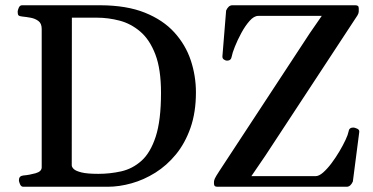

<svg xmlns="http://www.w3.org/2000/svg" viewBox="-20 -713 1423 733"><path d="M68.8 0Q60.5 0 56.4 -9.8Q52.2 -19.5 52.2 -24.9Q52.2 -41 68.4 -43Q91.8 -44.9 115.5 -51.5Q139.2 -58.1 139.2 -74.2V-602.5Q139.2 -623.5 126.7 -632.8Q114.3 -642.1 97.2 -645.3Q80.1 -648.4 64.9 -649.9Q54.7 -650.9 51 -654.1Q47.4 -657.2 47.4 -668Q47.4 -673.3 51.5 -683.1Q55.7 -692.9 64 -692.9H364.3Q463.9 -692.4 533.2 -664.6Q602.5 -636.7 645.5 -589.4Q688.5 -542 708.3 -482.7Q728 -423.3 728 -360.4Q728 -284.2 707.3 -225.1Q686.5 -166 651.6 -123.5Q616.7 -81.1 573 -53.7Q529.3 -26.4 482.2 -13.2Q435.1 0 391.1 0ZM253.9 -82Q253.9 -75.2 261.7 -67.6Q269.5 -60.1 291.3 -54.7Q313 -49.3 355.5 -49.3Q399.9 -49.3 442.6 -58.8Q485.4 -68.4 519.8 -98.9Q554.2 -129.4 574.5 -191.4Q594.7 -253.4 594.7 -358.4Q594.7 -449.2 573 -505.6Q551.3 -562 515.4 -592.5Q479.5 -623 436.3 -634.3Q393.1 -645.5 350.6 -645.5H254.4ZM809.6 0Q802.7 0 799.8 -2.9Q796.9 -5.9 796.9 -12.2V-19Q796.9 -23.9 800.5 -32Q804.2 -40 817.4 -60.1L1163.1 -586.9L1219.2 -668L1239.3 -652.3H965.8Q949.7 -652.3 932.9 -633.3Q916 -614.3 901.4 -587.2Q886.7 -560.1 876.7 -534.9Q866.7 -509.8 864.7 -497.6Q862.3 -481.4 846.7 -481.4Q841.3 -481.4 835 -485.6Q828.6 -489.7 829.1 -498L843.3 -672.9Q852.1 -692.4 866.2 -692.9H1336.9Q1342.8 -692.9 1346.2 -690.4Q1349.6 -688 1349.6 -681.2V-668.9Q1349.6 -662.6 1344.7 -654.3L992.7 -118.2L921.9 -14.6L899.4 -40.5H1184.6Q1197.8 -40.5 1213.6 -54.4Q1229.5 -68.4 1245.6 -89.8Q1261.7 -111.3 1275.9 -135.3Q1290 -159.2 1299.3 -179.2Q1308.6 -199.2 1310.5 -210Q1312.5 -226.1 1328.6 -226.1Q1334 -226.1 1343.3 -221.9Q1352.5 -217.8 1351.6 -209.5L1327.1 -20Q1318.4 -0.5 1304.2 0Z"/></svg>

Font: Gelasio Medium
Style: Regular
Weight: 500
Designer: Eben Sorkin
Foundry: Eben Sorkin
Version: Version 1.008